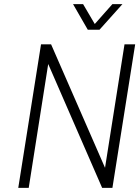

<svg xmlns="http://www.w3.org/2000/svg" viewBox="-20 -916 679 936"><path d="M465 -771 577 -896H528L442 -799L385 -896H336L408 -771ZM587 -700 492 -98 229 -700H180L69 0H120L215 -604L478 0H528L639 -700Z"/></svg>

Font: Arthouse Owned Light
Style: Italic
Weight: 300
Italic angle: -10°
Designer: Jeremy Tribby
Foundry: Tribby Type
Version: Version 1.000;PS 001.000;hotconv 1.0.88;makeotf.lib2.5.64775